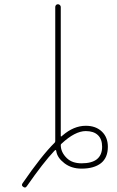

<svg xmlns="http://www.w3.org/2000/svg" viewBox="-20 -791 540 884"><path d="M86.9 69.3Q81.1 65.4 81.1 60.5Q81.1 56.6 84 52.7Q171.9 -75.2 231.4 -133.8Q234.4 -136.7 234.4 -141.6V-758.8Q234.4 -763.7 237.8 -767.6Q241.2 -771.5 246.6 -771.5Q252 -771.5 255.9 -767.6Q259.8 -763.7 259.8 -758.8V-164.1Q259.8 -163.1 260.7 -162.6Q261.7 -162.1 262.7 -163.1L267.6 -167Q319.3 -211.9 375 -211.9Q420.9 -211.9 448.7 -185.5Q476.6 -159.2 476.6 -115.2Q476.6 -65.4 445.3 -40Q413.1 -14.6 355.5 -14.6Q308.6 -14.6 276.4 -39.6Q244.1 -64.5 239.3 -93.8L238.3 -98.6Q237.3 -100.6 236.3 -100.6Q235.4 -100.6 234.4 -99.6L230.5 -96.7Q179.7 -43 103.5 66.4Q99.6 72.3 94.7 72.3Q90.8 72.3 86.9 69.3ZM375 -187.5Q325.2 -187.5 262.7 -128.9Q259.8 -127 259.8 -123Q259.8 -89.8 288.1 -62.5Q312.5 -39.1 355.5 -39.1Q402.3 -39.1 425.8 -57.6Q450.2 -77.1 450.2 -115.2Q450.2 -150.4 430.7 -168.9Q411.1 -187.5 375 -187.5Z"/></svg>

Font: Rounded-L Mgen+ 2m thin
Style: Regular
Weight: 100
Designer: [Source Han Sans]
Ryoko NISHIZUKA  (kana & ideographs); Paul D. Hunt (Latin, Greek & Cyrillic); Wenlong ZHANG  (bopomofo
Version: Version 1.059.20150602